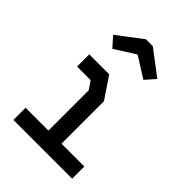

<svg xmlns="http://www.w3.org/2000/svg" viewBox="-241 -965 1081 1081"><g transform="rotate(45 300.0 -424.5)"><path d="M107 -563V-466H215L248 -418V-97H66V0H534V-97H352V-435L266 -563ZM327 -849H273L124 -736L177 -677L300 -755L424 -677L476 -736Z"/></g></svg>

Font: Kode Mono SemiBold
Style: Regular
Weight: 600
Monospace: yes
Designer: Isa Ozler
Foundry: Kadena LLC
Version: Version 1.206;gftools[0.9.28]